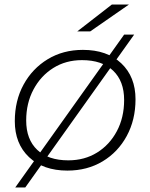

<svg xmlns="http://www.w3.org/2000/svg" viewBox="-20 -745 660 843"><path d="M276 4Q170 4 107.5 -55Q45 -114 45 -213Q45 -303 83.5 -373.5Q122 -444 189.5 -485Q257 -526 344 -526Q450 -526 512.5 -467Q575 -408 575 -309Q575 -219 536.5 -148Q498 -77 430.5 -36.5Q363 4 276 4ZM280 -41Q351 -41 406 -75Q461 -109 493 -169Q525 -229 525 -306Q525 -389 476.5 -435Q428 -481 340 -481Q269 -481 214 -446.5Q159 -412 127 -352Q95 -292 95 -216Q95 -133 143.5 -87Q192 -41 280 -41ZM47 78 525 -593H569L91 78ZM319 -607 471 -725H546L376 -607Z"/></svg>

Font: Montserrat Light
Style: Italic
Weight: 300
Italic angle: -11.3°
Designer: Julieta Ulanovsky
Foundry: Julieta Ulanovsky
Version: Version 9.000; ttfautohint (v1.8.4.7-5d5b)